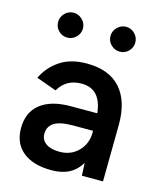

<svg xmlns="http://www.w3.org/2000/svg" viewBox="-111 -805 745 896"><g transform="rotate(15 261.5 -356.5)"><path d="M364 -62Q322 12 223 12Q134 12 84.5 -28Q35 -68 35 -141Q35 -218 86.5 -259Q138 -300 233 -300H361Q349 -415 255 -415Q181 -415 145 -353L48 -388Q74 -443 125.5 -477.5Q177 -512 255 -512Q363 -512 418 -450Q473 -388 472 -274L469 0H367ZM237 -81Q292 -81 327.5 -117.5Q363 -154 363 -207V-216H268Q203 -216 175 -197.5Q147 -179 147 -144Q147 -115 170.5 -98Q194 -81 237 -81ZM327 -665Q327 -689 345 -707Q363 -725 387 -725Q412 -725 429.5 -707Q447 -689 447 -665Q447 -640 429.5 -622.5Q412 -605 387 -605Q363 -605 345 -622.5Q327 -640 327 -665ZM134 -725Q158 -725 176 -707Q194 -689 194 -665Q194 -640 176 -622.5Q158 -605 134 -605Q109 -605 91.5 -622.5Q74 -640 74 -665Q74 -689 91.5 -707Q109 -725 134 -725Z"/></g></svg>

Font: Oak Sans SemiBold
Style: Regular
Weight: 600
Designer: Erik Kennedy, Walven
Foundry: Erik Kennedy, Walven
Version: Version 1.000